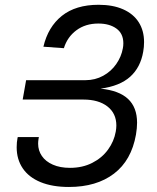

<svg xmlns="http://www.w3.org/2000/svg" viewBox="-20 -750 640 783"><path d="M261 12.5Q193.5 12.5 145.5 -7.2Q97.5 -27 72.8 -63.5Q48 -100 48 -149.5Q48 -169.5 51.5 -187.5L52.5 -191H138.5L137 -182.5Q135.5 -173 135.5 -164Q135.5 -136 150.8 -113.8Q166 -91.5 195.5 -78.5Q225 -65.5 265.5 -65.5Q316.5 -65.5 356.2 -85.8Q396 -106 420.5 -139.8Q445 -173.5 452 -213Q454.5 -227 454.5 -238Q454.5 -287.5 418.2 -315.8Q382 -344 320 -344H72.5L86.5 -423H328.5Q368 -423 400.8 -441Q433.5 -459 454.2 -489Q475 -519 481 -553Q483 -562.5 483 -573.5Q483 -613 454.8 -633.5Q426.5 -654 381 -654Q328.5 -654 291.5 -626.5Q254.5 -599 240.5 -553.5L157 -559.5Q176 -640.5 232.5 -685.5Q289 -730.5 382 -730.5Q440.5 -730.5 482.2 -712Q524 -693.5 545.8 -659.2Q567.5 -625 567.5 -578.5Q567.5 -558 564 -539Q553 -475 510.8 -437Q468.5 -399 390 -388.5Q465.5 -381 502.2 -346.5Q539 -312 539 -249.5Q539 -227.5 534.5 -201Q516 -96 444.8 -41.8Q373.5 12.5 261 12.5Z"/></svg>

Font: JuliaMono Italic
Style: Regular
Weight: 400
Italic angle: -9°
Monospace: yes
Designer: cormullion
Foundry: corm
Version: Version 0.049; ttfautohint (v1.8.4)